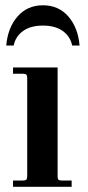

<svg xmlns="http://www.w3.org/2000/svg" viewBox="-20 -714 336 734"><path d="M200.2 -456.1V-40Q200.2 -30.8 203.4 -27.3Q206.5 -23.9 215.8 -23.9H253.9V0H29.8V-23.9H67.9Q77.1 -23.9 80.6 -27.3Q84 -30.8 84 -40V-416Q84 -425.3 80.6 -428.7Q77.1 -432.1 67.9 -432.1H29.8V-456.1ZM32.2 -540H3.9Q9.8 -608.4 47.1 -651.1Q84.5 -693.8 144 -693.8Q204.1 -693.8 241.2 -651.1Q278.3 -608.4 284.2 -540H255.9Q248.5 -575.2 219.7 -595.7Q190.9 -616.2 144 -616.2Q97.2 -616.2 68.4 -595.7Q39.6 -575.2 32.2 -540Z"/></svg>

Font: Flanker Steampunk
Style: Bold
Weight: 700
Designer: Alexey Kryukov, Leonardo Di Lena
Foundry: Alexey Kryukov, Leonardo Di Lena
Version: 1.210